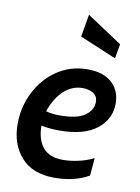

<svg xmlns="http://www.w3.org/2000/svg" viewBox="-86 -807 639 875"><g transform="rotate(10 234.0 -369.5)"><path d="M20 -203Q20 -281 54.5 -350Q89 -419 151 -461Q213 -503 292 -503Q365 -503 404.5 -467Q444 -431 444 -371Q444 -299 385 -252.5Q326 -206 212 -206Q165 -206 128 -214Q131 -77 251 -77Q286 -77 323.5 -85.5Q361 -94 393 -110L386 -28Q319 10 227 10Q126 10 73 -49.5Q20 -109 20 -203ZM354 -362Q354 -390 333.5 -402.5Q313 -415 284 -415Q235 -415 197 -379.5Q159 -344 138 -282Q166 -274 200 -274Q283 -274 318.5 -300Q354 -326 354 -362ZM236 -645 254 -749 417 -641 405 -574Z"/></g></svg>

Font: Cabin Medium
Style: Italic
Weight: 500
Italic angle: -7°
Designer: Pablo Impallari
Foundry: Pablo Impallari. http://www.impallari.com Igino Marini. http://www.ikern.com
Version: Version 2.200